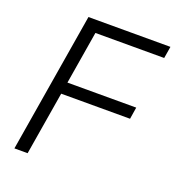

<svg xmlns="http://www.w3.org/2000/svg" viewBox="-132 -833 859 939"><g transform="rotate(20 297.5 -364.0)"><path d="M47.9 0 168.5 -727.5H595.2L585 -666H227.1L181.6 -391.1H539.6L529.8 -329.6H171.4L116.7 0Z"/></g></svg>

Font: Inter 17pt Light
Style: Italic
Weight: 300
Italic angle: -9.3988°
Version: Version 4.001;git-66647c0bb